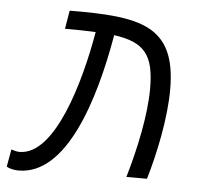

<svg xmlns="http://www.w3.org/2000/svg" viewBox="-48 -573 678 630"><g transform="rotate(5 291.0 -258.5)"><path d="M389.6 0H457.5C482.9 -85.9 507.8 -203.6 507.8 -298.8C507.8 -509.3 389.6 -528.8 156.7 -527.3L146.5 -466.8C184.6 -466.8 218.3 -466.3 247.6 -464.8V-463.9C218.8 -295.9 148.9 -51.3 33.2 -51.3C26.4 -51.3 20.5 -52.2 5.9 -57.1L-4.4 0.5C8.3 7.8 23.4 9.8 35.2 9.8C192.4 9.8 271 -240.7 308.6 -456.5L309.1 -460C410.6 -445.8 441.9 -405.8 441.9 -295.4C441.9 -211.4 418.9 -99.6 389.6 0Z"/></g></svg>

Font: Cascadia Code NF Light
Style: Italic
Weight: 300
Italic angle: -10°
Monospace: yes
Designer: Aaron Bell
Foundry: Saja Typeworks
Version: Version 2404.023